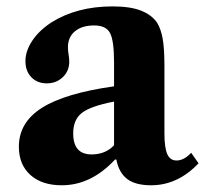

<svg xmlns="http://www.w3.org/2000/svg" viewBox="-20 -554 625 585"><path d="M168 10.5Q107.5 10.5 72.5 -21Q37.5 -52.5 37.5 -107Q37.5 -181 107.8 -225.5Q178 -270 327.5 -291V-363.5Q327.5 -430.5 315.2 -453.5Q303 -476.5 267 -476.5Q230 -476.5 208.5 -458.8Q187 -441 187 -410Q187 -399 189 -387.8Q191 -376.5 191 -366Q191 -337.5 171.2 -318.8Q151.5 -300 122.5 -300Q93.5 -300 75.5 -318.8Q57.5 -337.5 57.5 -367.5Q57.5 -398.5 78 -429.5Q98.5 -460.5 135.5 -485Q213.5 -534.5 323 -534.5Q376.5 -534.5 409.2 -521.8Q442 -509 458.5 -485Q470 -466.5 475.5 -437Q481 -407.5 481 -352.5V-148.5Q481 -104.5 489.5 -84.8Q498 -65 518 -65Q540.5 -65 562.5 -88.5L585 -56.5Q521.5 10.5 440.5 10.5Q392 10.5 367 -9Q342 -28.5 334.5 -68H330.5Q258 10.5 168 10.5ZM259 -83.5Q301.5 -83.5 327.5 -111.5V-244.5Q255.5 -230.5 229.2 -209.8Q203 -189 203 -147.5Q203 -83.5 259 -83.5Z"/></svg>

Font: Libre Caslon Text
Style: Bold
Weight: 700
Designer: Pablo Impallari, Rodrigo Fuenzalida, Katja Schimmel
Foundry: Pablo Impallari, Rodrigo Fuenzalida
Version: Version 2.000